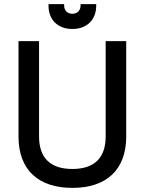

<svg xmlns="http://www.w3.org/2000/svg" viewBox="-20 -900 704 934"><path d="M372 -880V-873C372 -851 358 -833 332 -833C306 -833 292 -851 292 -873V-880H216V-872C216 -804 261 -759 332 -759C403 -759 448 -804 448 -872V-880ZM70 -700V-236C70 -74 166 14 332 14C498 14 594 -74 594 -236V-700H494V-236C494 -133 440 -78 332 -78C224 -78 170 -133 170 -236V-700Z"/></svg>

Font: Space Text Medium
Style: Regular
Weight: 500
Designer: Florian Karsten (Space Text), Colophon Foundry (Space Mono)
Foundry: Florian Karsten
Version: Version 1.003;PS 001.003;hotconv 1.0.88;makeotf.lib2.5.64775